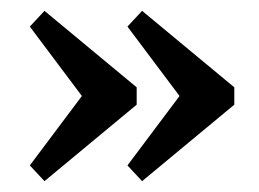

<svg xmlns="http://www.w3.org/2000/svg" viewBox="-20 -431 477 354"><path d="M215 -126 242 -97 412 -238V-270L242 -411L215 -382L311 -254ZM35 -126 62 -97 232 -238V-270L62 -411L35 -382L131 -254Z"/></svg>

Font: Berkshire Swash
Style: Regular
Weight: 700
Designer: Astigmatic (AOETI)
Foundry: Astigmatic (AOETI)
Version: Version 1.000